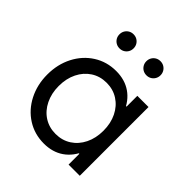

<svg xmlns="http://www.w3.org/2000/svg" viewBox="-198 -849 995 995"><g transform="rotate(45 299.0 -351.5)"><path d="M282.2 13.7Q213.9 13.7 159.2 -21Q104.5 -55.7 73.2 -116.7Q42 -177.7 42 -252Q42 -327.1 73.2 -387.7Q104.5 -448.2 159.2 -482.9Q213.9 -517.6 282.2 -517.6Q345.7 -517.6 391.1 -486.3Q436.5 -455.1 460.4 -395.5Q484.4 -335.9 484.4 -252L434.6 -424.8H496.1V-79.1H434.6L484.4 -252Q484.4 -168 460.4 -108.4Q436.5 -48.8 391.1 -17.6Q345.7 13.7 282.2 13.7ZM454.1 -252Q454.1 -306.6 433.1 -349.1Q412.1 -391.6 375 -415.5Q337.9 -439.5 290 -439.5Q242.2 -439.5 205.1 -415.5Q168 -391.6 147 -349.1Q126 -306.6 126 -252Q126 -198.2 147 -155.3Q168 -112.3 205.1 -88.4Q242.2 -64.5 290 -64.5Q337.9 -64.5 375 -88.4Q412.1 -112.3 433.1 -154.8Q454.1 -197.3 454.1 -252ZM450.2 0V-101.6L471.7 -252L450.2 -385.7V-503.9H532.2V0ZM159.2 -664.1Q159.2 -678.7 166 -690.4Q172.9 -702.1 184.6 -709Q196.3 -715.8 210.9 -715.8Q225.6 -715.8 237.3 -709Q249 -702.1 255.9 -690.4Q262.7 -678.7 262.7 -664.1Q262.7 -649.4 255.9 -637.7Q249 -626 237.3 -619.1Q225.6 -612.3 210.9 -612.3Q196.3 -612.3 184.6 -619.1Q172.9 -626 166 -637.7Q159.2 -649.4 159.2 -664.1ZM356.4 -664.1Q356.4 -678.7 363.3 -690.4Q370.1 -702.1 381.8 -709Q393.6 -715.8 408.2 -715.8Q422.9 -715.8 434.6 -709Q446.3 -702.1 453.1 -690.4Q460 -678.7 460 -664.1Q460 -649.4 453.1 -637.7Q446.3 -626 434.6 -619.1Q422.9 -612.3 408.2 -612.3Q393.6 -612.3 381.8 -619.1Q370.1 -626 363.3 -637.7Q356.4 -649.4 356.4 -664.1Z"/></g></svg>

Font: Wanted Sans Variable
Style: Regular
Weight: 400
Designer: Original Design by Kil Hyung-jin and Kang Hanbin, Wanted Lab, Inc; Hangeul from Source Han Sans by Jang Soo-young and Ka
Foundry: Wanted Lab, Inc.
Version: Version 1.003;Glyphs 3.2 (3227)